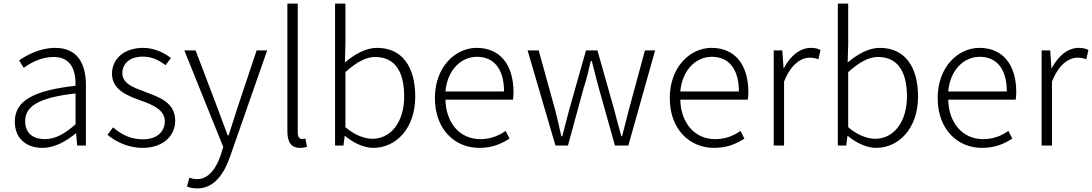

<svg xmlns="http://www.w3.org/2000/svg" viewBox="-20 -815 6114 1075"><path d="M218 13C286 13 350 -24 404 -68H406L412 0H461V-338C461 -456 416 -547 289 -547C202 -547 128 -505 87 -477L113 -435C150 -463 211 -496 281 -496C382 -496 405 -414 403 -335C168 -308 63 -252 63 -134C63 -35 132 13 218 13ZM230 -36C171 -36 121 -64 121 -137C121 -219 193 -268 403 -292V-119C340 -64 289 -36 230 -36Z M778 13C896 13 961 -57 961 -139C961 -242 871 -271 789 -302C727 -325 665 -347 665 -406C665 -454 701 -498 780 -498C832 -498 871 -477 907 -450L937 -490C897 -522 840 -547 782 -547C670 -547 607 -481 607 -403C607 -311 695 -278 774 -250C836 -228 903 -199 903 -136C903 -81 862 -35 781 -35C708 -35 659 -63 613 -102L582 -60C630 -20 700 13 778 13Z M1084 240C1182 240 1236 154 1268 62L1476 -533H1417L1308 -207C1293 -161 1276 -105 1260 -57H1255C1236 -105 1216 -161 1199 -207L1075 -533H1012L1230 8L1216 53C1190 130 1147 188 1083 188C1068 188 1051 184 1040 180L1027 229C1042 236 1063 240 1084 240Z M1660 13C1679 13 1689 10 1699 7L1690 -39C1679 -37 1675 -37 1671 -37C1657 -37 1647 -48 1647 -73V-795H1589V-79C1589 -17 1612 13 1660 13Z M2070 13C2195 13 2305 -93 2305 -275C2305 -439 2233 -547 2091 -547C2027 -547 1964 -510 1911 -465L1914 -567V-795H1856V0H1903L1910 -54H1912C1961 -13 2020 13 2070 13ZM2065 -38C2026 -38 1969 -55 1914 -103V-411C1974 -466 2029 -496 2080 -496C2199 -496 2243 -403 2243 -275C2243 -132 2169 -38 2065 -38Z M2663 13C2740 13 2790 -12 2833 -39L2811 -82C2771 -54 2726 -36 2669 -36C2554 -36 2477 -127 2474 -257H2852C2854 -270 2855 -284 2855 -299C2855 -455 2778 -547 2649 -547C2528 -547 2415 -439 2415 -266C2415 -91 2526 13 2663 13ZM2474 -303C2485 -425 2563 -497 2650 -497C2743 -497 2802 -432 2802 -303Z M3090 0H3160L3247 -319C3264 -371 3276 -421 3288 -474H3293C3308 -421 3318 -372 3333 -321L3423 0H3498L3648 -533H3591L3500 -197C3487 -146 3475 -100 3463 -52H3459C3445 -100 3433 -146 3420 -197L3325 -533H3261L3166 -197C3153 -147 3141 -100 3128 -52H3123C3113 -100 3101 -146 3089 -197L2996 -533H2934Z M3978 13C4055 13 4105 -12 4148 -39L4126 -82C4086 -54 4041 -36 3984 -36C3869 -36 3792 -127 3789 -257H4167C4169 -270 4170 -284 4170 -299C4170 -455 4093 -547 3964 -547C3843 -547 3730 -439 3730 -266C3730 -91 3841 13 3978 13ZM3789 -303C3800 -425 3878 -497 3965 -497C4058 -497 4117 -432 4117 -303Z M4312 0H4370V-358C4409 -457 4466 -492 4513 -492C4534 -492 4544 -490 4562 -483L4574 -535C4557 -544 4541 -547 4520 -547C4458 -547 4405 -501 4369 -434H4367L4360 -533H4312Z M4885 13C5010 13 5120 -93 5120 -275C5120 -439 5048 -547 4906 -547C4842 -547 4779 -510 4726 -465L4729 -567V-795H4671V0H4718L4725 -54H4727C4776 -13 4835 13 4885 13ZM4880 -38C4841 -38 4784 -55 4729 -103V-411C4789 -466 4844 -496 4895 -496C5014 -496 5058 -403 5058 -275C5058 -132 4984 -38 4880 -38Z M5478 13C5555 13 5605 -12 5648 -39L5626 -82C5586 -54 5541 -36 5484 -36C5369 -36 5292 -127 5289 -257H5667C5669 -270 5670 -284 5670 -299C5670 -455 5593 -547 5464 -547C5343 -547 5230 -439 5230 -266C5230 -91 5341 13 5478 13ZM5289 -303C5300 -425 5378 -497 5465 -497C5558 -497 5617 -432 5617 -303Z M5812 0H5870V-358C5909 -457 5966 -492 6013 -492C6034 -492 6044 -490 6062 -483L6074 -535C6057 -544 6041 -547 6020 -547C5958 -547 5905 -501 5869 -434H5867L5860 -533H5812Z"/></svg>

Font: Source Han Sans SC Light
Style: Regular
Weight: 300
Designer: Ryoko NISHIZUKA (kana & ideographs); Paul D. Hunt (Latin, Greek & Cyrillic); Wenlong ZHANG (bopomofo); Sandoll Communica
Foundry: Adobe Systems Incorporated
Version: Version 1.004;PS 1.004;hotconv 1.0.82;makeotf.lib2.5.63406